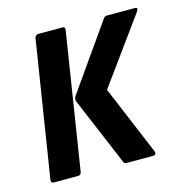

<svg xmlns="http://www.w3.org/2000/svg" viewBox="-81 -566 608 640"><g transform="rotate(-15 223.5 -246.0)"><path d="M279.3 0Q271.6 0 269 -6.6L170.1 -241.4Q166.7 -250 172.1 -259L330.9 -485Q335.5 -491.7 342.9 -491.7H439Q452.2 -491.7 443.2 -478.2L279.2 -252.2L379.4 -13.4Q381.4 -8.2 379.2 -4.1Q377 0 370.8 0ZM28.5 0Q17.9 0 19.3 -11L93.7 -480.6Q96.1 -491.7 105.7 -491.7H190.1Q199.1 -491.7 197.7 -480.6L123.7 -11Q121.9 0 111.7 0Z"/></g></svg>

Font: Sofia Sans Condensed
Style: Italic
Weight: 400
Italic angle: -9°
Designer: Botio Nikoltchev, Ani Petrova
Foundry: lettersoup
Version: Version 4.101